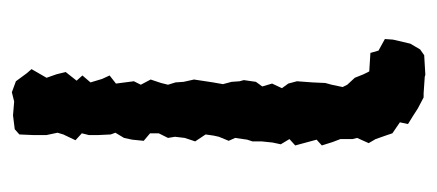

<svg xmlns="http://www.w3.org/2000/svg" viewBox="-232 -518 755 332"><g transform="rotate(-90 146.0 -351.5)"><path d="M151 3H144L125 -7L111 -16L98 -24L101 -38L82 -51L79 -60L72 -80L65 -92L74 -112L72 -120V-141L67 -154L61 -173L71 -182L61 -219L72 -229L63 -244L66 -258L68 -277V-293L71 -302L74 -323L69 -334L76 -351L78 -360L80 -374L68 -392L74 -410L76 -427L74 -439L82 -455V-470L69 -481L71 -501L74 -515L83 -530L80 -538L79 -559V-576L82 -588L70 -599L80 -620L83 -630L79 -649V-673L80 -696L89 -704L113 -707L137 -705L153 -709L172 -702L186 -683L193 -675L178 -649L184 -632L188 -616L173 -597L182 -587L170 -573L176 -553L182 -540L168 -529L172 -498L166 -486L175 -469L169 -451L166 -439L170 -426L171 -412L175 -394L170 -361L167 -344L171 -329L172 -315L174 -308L171 -287L163 -276L168 -259L160 -242L168 -231L172 -216L170 -189L169 -167L166 -156L162 -137L166 -129L178 -116L184 -101L189 -91L221 -89L225 -75L245 -64L244 -50L237 -20L227 -3L217 4L183 6L180 5Z"/></g></svg>

Font: Winky Rough
Style: Regular
Weight: 400
Designer: Simon Atzbach
Foundry: typofactur
Version: Version 1.206